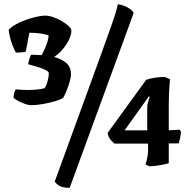

<svg xmlns="http://www.w3.org/2000/svg" viewBox="-20 -784 879 909"><path d="M125 -286Q116 -286 98.5 -292Q81 -298 65.5 -306.5Q50 -315 44 -321Q45 -337 48.5 -347.5Q52 -358 55 -361Q84 -358 112 -358Q133 -358 153.5 -360Q174 -362 190 -366Q198 -374 204.5 -396.5Q211 -419 211 -437Q211 -445 196 -452.5Q181 -460 158.5 -467Q136 -474 113 -480Q116 -493 118.5 -502.5Q121 -512 127 -525L177 -523Q188 -542 199 -570Q210 -598 210 -617Q194 -622 171 -625.5Q148 -629 119 -629L102 -539Q93 -537 80 -536Q67 -535 55 -535Q48 -546 36.5 -577.5Q25 -609 21 -643Q39 -662 71.5 -677Q104 -692 138.5 -701Q173 -710 195 -710Q212 -710 233 -702.5Q254 -695 273.5 -683.5Q293 -672 305.5 -660Q318 -648 318 -640Q318 -619 305.5 -594Q293 -569 274.5 -548Q256 -527 238 -516V-514Q272 -504 294 -485.5Q316 -467 316 -432Q316 -417 308.5 -392.5Q301 -368 292 -347Q283 -326 279 -321Q268 -313 241.5 -305Q215 -297 183.5 -291.5Q152 -286 125 -286ZM310 105Q281 105 266.5 98.5Q252 92 239 76L454 -514Q482 -592 499 -639.5Q516 -687 525 -715.5Q534 -744 538 -764Q564 -760 584.5 -748.5Q605 -737 613 -723ZM688 3Q685 3 679 -0.5Q673 -4 669 -6Q672 -14 676.5 -33.5Q681 -53 681 -73V-104H522Q515 -109 504 -122Q493 -135 489 -154L672 -406Q688 -412 713 -416Q738 -420 759 -420L785 -409Q784 -401 782.5 -381Q781 -361 780 -336Q779 -311 779 -289V-167L830 -170L837 -160Q836 -148 832.5 -130Q829 -112 825 -105H779V-11Q772 -9 756 -5.5Q740 -2 721.5 0.5Q703 3 688 3ZM570 -167H677V-275Q677 -287 681.5 -302.5Q686 -318 689 -325L685 -328Z"/></svg>

Font: Texturina 72pt Black
Style: Regular
Weight: 900
Designer: Guillermo Torres Carreño
Foundry: Omnibus-Type
Version: Version 1.002; ttfautohint (v1.8.3)